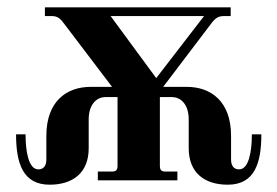

<svg xmlns="http://www.w3.org/2000/svg" viewBox="-20 -494 760 526"><path d="M24 -126C24 -48 42 12 116 12C179 12 223 -20 223 -88V-167C223 -206 243 -228 269 -228H302V-40C302 -28 298 -24 286 -24H248V0H466V-24H434C422 -24 418 -28 418 -40V-228H451C477 -228 497 -206 497 -167V-88C497 -20 541 12 604 12C678 12 696 -48 696 -126H670C670 -80 662 -30 635 -30C622 -30 613 -38 613 -57V-122C613 -216 558 -256 492 -256H427L556 -426C569 -444 577 -450 594 -450H612V-474H103V-450H121C138 -450 145 -444 158 -426L287 -256H228C162 -256 107 -216 107 -122V-57C107 -38 98 -30 85 -30C58 -30 50 -80 50 -126ZM283 -450H539L408 -280Z"/></svg>

Font: Old Standard
Style: Bold
Weight: 700
Designer: Alexey Kryukov <alexios@thessalonica.org.ru>
Version: Version 2.0.2